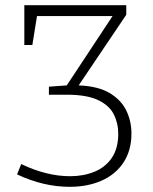

<svg xmlns="http://www.w3.org/2000/svg" viewBox="-20 -715 592 742"><path d="M249 7Q148 7 46 -41L62 -81Q160 -34 251 -34Q303 -34 345.5 -51.5Q388 -69 412.5 -105.5Q437 -142 437 -198Q437 -239 419.5 -273.5Q402 -308 358.5 -328.5Q315 -349 238 -349H169V-380L238 -385L415 -653H123L105 -541H74V-695H468V-658L284 -385Q359 -382 403.5 -355.5Q448 -329 468 -288Q488 -247 488 -199Q488 -134 457.5 -87.5Q427 -41 373 -17Q319 7 249 7Z"/></svg>

Font: Bitter Light
Style: Regular
Weight: 300
Designer: Sol Matas, and Bitter project Authors
Foundry: Sol Matas
Version: Version 2.001